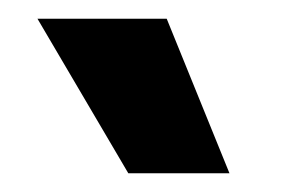

<svg xmlns="http://www.w3.org/2000/svg" viewBox="-20 -780 323 205"><path d="M117 -595 20 -760H158L225 -595Z"/></svg>

Font: Bricolage Grotesque SemiCondensed
Style: Bold
Weight: 700
Width: 4
Designer: Mathieu Triay
Foundry: Atelier Triay
Version: Version 1.001;gftools[0.9.33.dev8+g029e19f]